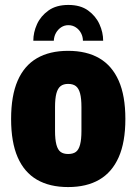

<svg xmlns="http://www.w3.org/2000/svg" viewBox="-20 -746 553 778"><path d="M256 12Q181 12 129.5 -18Q78 -48 51.5 -109Q25 -170 25 -264Q25 -358 51.5 -419Q78 -480 129.5 -510Q181 -540 256 -540Q331 -540 382.5 -510Q434 -480 461 -419Q488 -358 488 -264Q488 -170 461 -109Q434 -48 382.5 -18Q331 12 256 12ZM256 -122Q276 -122 287.5 -130.5Q299 -139 304.5 -160Q310 -181 310 -215V-312Q310 -347 304.5 -367.5Q299 -388 287.5 -397Q276 -406 256 -406Q237 -406 225.5 -397Q214 -388 208.5 -367.5Q203 -347 203 -312V-215Q203 -181 208.5 -160Q214 -139 225.5 -130.5Q237 -122 256 -122ZM257 -726Q306 -726 337 -703.5Q368 -681 383 -648Q398 -615 398 -581H316Q316 -597 308.5 -611.5Q301 -626 287.5 -635Q274 -644 257 -644Q241 -644 228 -635.5Q215 -627 207 -613Q199 -599 198 -581H115Q115 -615 130 -648Q145 -681 176.5 -703.5Q208 -726 257 -726Z"/></svg>

Font: Archivo Condensed Black
Style: Regular
Weight: 900
Width: 3
Designer: Hector Gatti
Foundry: Omnibus-Type
Version: Version 2.001